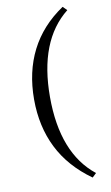

<svg xmlns="http://www.w3.org/2000/svg" viewBox="-102 -805 600 1039"><g transform="rotate(-10 198.5 -285.0)"><path d="M320 -754 342 -732Q168 -594 168 -285Q168 25 342 163L320 184Q199 98 140 -20Q81 -138 81 -287Q81 -438 140.5 -555.5Q200 -673 320 -754Z"/></g></svg>

Font: Tiro Devanagari Hindi
Style: Italic
Weight: 400
Italic angle: -11°
Designer: Devanagari: John Hudson & Fiona Ross, assisted by Paul Hanslow. Latin: John Hudson with Paul Hanslow, assisted by Kaja S
Foundry: Tiro Typeworks Ltd.
Version: Version 1.52